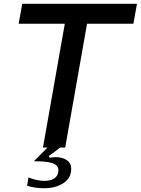

<svg xmlns="http://www.w3.org/2000/svg" viewBox="-20 -783 747 1019"><path d="M98 -763H707L688 -657H442L326 0H299Q273 22 238 45L244 54Q264 51 277 51Q311 51 334.5 67Q358 83 358 113Q358 162 316.5 189Q275 216 214 216Q166 216 124 203L131 159Q178 177 216 177Q250 177 270 162.5Q290 148 290 121Q290 93 256.5 82.5Q223 72 160 73L232 0H208L324 -657H79Z"/></svg>

Font: Open Sauce One Medium Italic
Style: Regular
Weight: 500
Italic angle: -10°
Designer: Alfredo Marco Pradil
Foundry: Creative Sauce Fz LLC
Version: Version 1.477